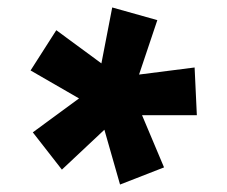

<svg xmlns="http://www.w3.org/2000/svg" viewBox="-20 -729 610 515"><path d="M302 -234 260 -381 146 -274 68 -374 192 -465 62 -540 131 -648 252 -559 281 -709 402 -675 353 -529 502 -548 508 -420H361L420 -280Z"/></svg>

Font: Secular One
Style: Regular
Weight: 400
Designer: Michal Sahar
Foundry: Hagilda
Version: Version 1.002; ttfautohint (v1.8.4.7-5d5b);gftools[0.9.29]